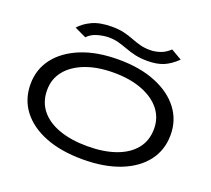

<svg xmlns="http://www.w3.org/2000/svg" viewBox="-134 -971 1268 1154"><g transform="rotate(20 500.0 -394.0)"><path d="M500 11Q362 11 261.5 -28.5Q161 -68 106.5 -139.5Q52 -211 52 -308Q52 -402 106.5 -473.5Q161 -545 261.5 -586Q362 -627 500 -627Q638 -627 738.5 -586Q839 -545 893.5 -473.5Q948 -402 948 -308Q948 -211 893.5 -139.5Q839 -68 738.5 -28.5Q638 11 500 11ZM500 -73Q604 -73 681 -100.5Q758 -128 800 -180.5Q842 -233 842 -308Q842 -379 800 -431.5Q758 -484 681 -513.5Q604 -543 500 -543Q396 -543 319 -513.5Q242 -484 200 -431.5Q158 -379 158 -308Q158 -233 200 -180.5Q242 -128 319 -100.5Q396 -73 500 -73ZM781 -794 850 -754Q808 -713 766 -695.5Q724 -678 664 -678Q619 -678 584.5 -686Q550 -694 520.5 -705Q491 -716 462.5 -724Q434 -732 400 -732Q366 -732 327.5 -721Q289 -710 265 -684L191 -719Q219 -752 268.5 -775.5Q318 -799 396 -799Q440 -799 473 -791Q506 -783 534 -772Q562 -761 591 -753Q620 -745 656 -745Q688 -745 720.5 -756Q753 -767 781 -794Z"/></g></svg>

Font: Inconsolata UltraExpanded Medium
Style: Regular
Weight: 500
Width: 9
Monospace: yes
Designer: Raph Levien, Cyreal, Brenton Simpson
Foundry: Raph Levien, Cyreal, Google
Version: Version 3.001; ttfautohint (v1.8.2.53-6de2)